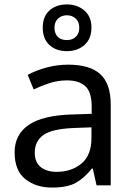

<svg xmlns="http://www.w3.org/2000/svg" viewBox="-20 -837 601 867"><path d="M288 -545Q386 -545 433 -502Q480 -459 480 -365V0H416L399 -76H395Q360 -32 321.5 -11Q283 10 215 10Q142 10 94 -28.5Q46 -67 46 -149Q46 -229 109 -272.5Q172 -316 303 -320L394 -323V-355Q394 -422 365 -448Q336 -474 283 -474Q241 -474 203 -461.5Q165 -449 132 -433L105 -499Q140 -518 188 -531.5Q236 -545 288 -545ZM393 -262 314 -259Q214 -255 175.5 -227Q137 -199 137 -148Q137 -103 164.5 -82Q192 -61 235 -61Q303 -61 348 -98.5Q393 -136 393 -214ZM282 -606Q233 -606 203 -634Q173 -662 173 -712Q173 -762 203 -789.5Q233 -817 282 -817Q329 -817 361 -789.5Q393 -762 393 -713Q393 -662 361.5 -634Q330 -606 282 -606ZM282 -656Q307 -656 322.5 -671Q338 -686 338 -712Q338 -738 322 -753Q306 -768 282 -768Q258 -768 242 -753Q226 -738 226 -712Q226 -686 240.5 -671Q255 -656 282 -656Z"/></svg>

Font: Noto IKEA Simplified Chinese
Style: Regular
Weight: 400
Designer: Monotype Design Team
Foundry: Monotype Imaging Inc.
Version: Version 1.100